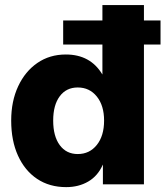

<svg xmlns="http://www.w3.org/2000/svg" viewBox="-20 -748 671 779"><path d="M248.5 11.2Q180.7 11.2 130.6 -22.2Q80.6 -55.7 53 -116.5Q25.4 -177.2 25.4 -258.8Q25.4 -337.4 53.7 -397.9Q82 -458.5 131.8 -492.7Q181.6 -526.9 247.1 -526.9Q346.7 -526.9 395 -446.3H395.5V-727.5H564V0H397.5V-79.6H397Q377 -34.2 338.1 -11.5Q299.3 11.2 248.5 11.2ZM295.4 -123Q343.3 -123 372.8 -159.9Q402.3 -196.8 402.3 -258.8Q402.3 -319.8 372.8 -356.4Q343.3 -393.1 295.4 -393.1Q249 -393.1 222.4 -357.4Q195.8 -321.8 195.8 -258.8Q195.8 -195.3 222.4 -159.2Q249 -123 295.4 -123ZM236.3 -567.4V-665H631.3V-567.4Z"/></svg>

Font: Inter Display ExtraBold
Style: Regular
Weight: 800
Designer: Rasmus Andersson
Foundry: rsms
Version: Version 4.000;git-a52131595